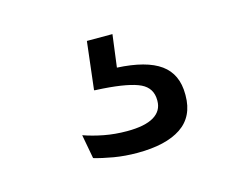

<svg xmlns="http://www.w3.org/2000/svg" viewBox="-45 -64 372 312"><g transform="rotate(-15 141.0 92.5)"><path d="M121 -6H164L154.5 67L127.5 48Q133.5 48 141.5 48Q149.5 48 156.5 48.5Q206 51 229.5 68Q253 85 253 119V121Q253 156.5 227.2 173.8Q201.5 191 153.5 191Q133 191 114 187.8Q95 184.5 81.5 180.5L74 140Q89.5 145.5 107.8 149Q126 152.5 146.5 152.5Q176.5 152.5 191.5 143.5Q206.5 134.5 206.5 117.5V116.5Q206.5 96 188.2 87.2Q170 78.5 126.5 75.5Q121.5 75 117.8 75Q114 75 111.5 74.5Z"/></g></svg>

Font: Anek Devanagari Light
Style: Regular
Weight: 300
Designer: Kailash Malviya (Devanagari) & Yesha Goshar (Latin)
Foundry: Ek Type
Version: Version 1.003